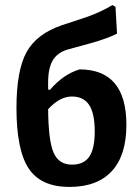

<svg xmlns="http://www.w3.org/2000/svg" viewBox="-20 -728 547 758"><path d="M254 10Q142 10 93.5 -62.5Q45 -135 45 -302Q45 -450 85 -522.5Q125 -595 226 -629L320 -660Q377 -680 424 -708L436 -701L442 -595Q401 -575 340 -558L249 -533Q207 -521 188.5 -490Q170 -459 170 -402V-375L177 -373Q230 -435 294 -454Q479 -454 479 -235Q479 -115 421.5 -52.5Q364 10 254 10ZM264 -347Q216 -347 170 -297Q171 -173 191.5 -125.5Q212 -78 264 -78Q311 -78 332.5 -109.5Q354 -141 354 -209Q354 -280 332 -313.5Q310 -347 264 -347Z"/></svg>

Font: Alegreya Sans SC
Style: Bold
Weight: 700
Designer: Juan Pablo del Peral
Foundry: Huerta Tipografica
Version: Version 2.007